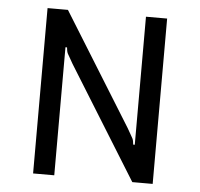

<svg xmlns="http://www.w3.org/2000/svg" viewBox="-48 -674 753 723"><g transform="rotate(5 329.0 -312.5)"><path d="M103 -625H180L443 -201Q460 -172 464 -164Q468 -156 469 -141H475V-625H555V0H478L215 -424Q198 -453 194 -461Q190 -469 189 -484H183V0H103Z"/></g></svg>

Font: Changa Light
Style: Regular
Weight: 300
Designer: Eduardo Rodriguez Tunni
Foundry: Eduardo Rodriguez Tunni
Version: Version 2.002; ttfautohint (v1.5) -l 8 -r 50 -G 110 -x 14 -H